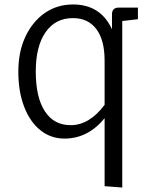

<svg xmlns="http://www.w3.org/2000/svg" viewBox="-20 -606 694 859"><path d="M527 233 448 227V-77Q373 14 269 14Q207 14 160.5 -23.5Q114 -61 88 -128.5Q62 -196 62 -286Q62 -374 93.5 -441.5Q125 -509 180 -547.5Q235 -586 307 -586Q430 -586 481 -475V-542Q481 -572 512 -572H597V-520L527 -512ZM296 -46Q380 -46 448 -137V-335Q448 -427 411 -476Q374 -525 306 -525Q228 -525 184 -462Q140 -399 140 -286Q140 -171 180.5 -108.5Q221 -46 296 -46Z"/></svg>

Font: Fauna One
Style: Regular
Weight: 400
Designer: Eduardo Rodriguez Tunni
Foundry: Eduardo Rodriguez Tunni
Version: Version 2.001; ttfautohint (v1.8.4.7-5d5b);gftools[0.9.23]